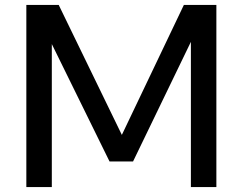

<svg xmlns="http://www.w3.org/2000/svg" viewBox="-20 -760 986 780"><path d="M727 -740H859V0H755.5V-590L520.5 -104H425L190.5 -581V0H87V-740H218.5L475 -212Z"/></svg>

Font: Encode Sans Semi Expanded Medium
Style: Regular
Weight: 500
Width: 6
Designer: Multiple Designers
Foundry: Impallari Type
Version: Version 2.000